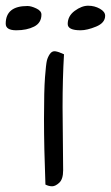

<svg xmlns="http://www.w3.org/2000/svg" viewBox="-88 -662 388 672"><path d="M131 -287 133 -66Q133 -35 119.5 -22.5Q106 -10 94.5 -10Q83 -10 71 -16Q66 -146 66 -246Q66 -346 69.5 -391.5Q73 -437 76 -449.5Q79 -462 86.5 -473Q94 -484 105.5 -482.5Q117 -481 136 -472Q131 -387 131 -287ZM8 -641Q21 -641 39 -632.5Q57 -624 57 -611Q57 -582 31.5 -569Q6 -556 -31 -556Q-68 -556 -68 -579Q-68 -641 8 -641ZM280 -607Q280 -582 248.5 -569Q217 -556 194 -556Q149 -556 149 -578Q149 -606 173.5 -624Q198 -642 220.5 -642Q243 -642 261.5 -631.5Q280 -621 280 -607Z"/></svg>

Font: Handlee
Style: Regular
Weight: 400
Designer: Joe Prince
Foundry: Joe Prince
Version: Version 1.001